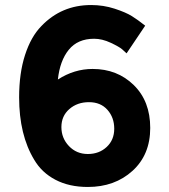

<svg xmlns="http://www.w3.org/2000/svg" viewBox="-20 -735 670 763"><path d="M354 -581Q289 -581 253.5 -537.5Q218 -494 210 -419Q275 -461 348 -461Q446 -461 511.5 -397Q577 -333 577 -226.5Q577 -120 506.5 -56Q436 8 329 8Q255 8 200.5 -20.5Q146 -49 116 -100Q56 -199 56 -348Q56 -444 79.5 -516.5Q103 -589 144 -631Q224 -715 342 -715Q391 -715 435.5 -700.5Q480 -686 504 -671Q528 -656 557 -633L483 -523Q477 -529 465.5 -539Q454 -549 420 -565Q386 -581 354 -581ZM333.5 -329Q287 -329 255.5 -301.5Q224 -274 224 -230Q224 -186 254 -154.5Q284 -123 329 -123Q374 -123 404 -151Q434 -179 434 -223.5Q434 -268 407 -298.5Q380 -329 333.5 -329Z"/></svg>

Font: Montreal
Style: Bold
Weight: 700
Designer: Julieta Ulanovsky, usr_local_share
Foundry: Julieta Ulanovsky, usr_local_share
Version: Version 2.001